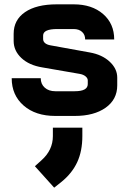

<svg xmlns="http://www.w3.org/2000/svg" viewBox="-20 -527 589 886"><path d="M34 -166H168Q168 -139 186.5 -122.5Q205 -106 235 -106H325Q385 -106 385 -139V-156Q385 -166 375 -174.5Q365 -183 348 -186L175 -216Q114 -226 78.5 -259.5Q43 -293 43 -338V-371Q43 -435 95.5 -471Q148 -507 242 -507H320Q404 -507 455.5 -462.5Q507 -418 507 -345H373Q373 -367 358.5 -380Q344 -393 320 -393H244Q179 -393 179 -363V-347Q179 -336 187.5 -328.5Q196 -321 212 -318L394 -285Q451 -275 486 -242.5Q521 -210 521 -169V-133Q521 -68 467.5 -30Q414 8 325 8H235Q144 8 89 -40Q34 -88 34 -166ZM141 240 171 213Q224 166 224 101V62H360V101Q360 170 336.5 221Q313 272 264 312L230 339Z"/></svg>

Font: Bai Jamjuree
Style: Bold
Weight: 700
Designer: Katatrad Aksorn Co.,Ltd.
Foundry: Cadson Demak Co.,Ltd.
Version: Version 1.000; ttfautohint (v1.6)